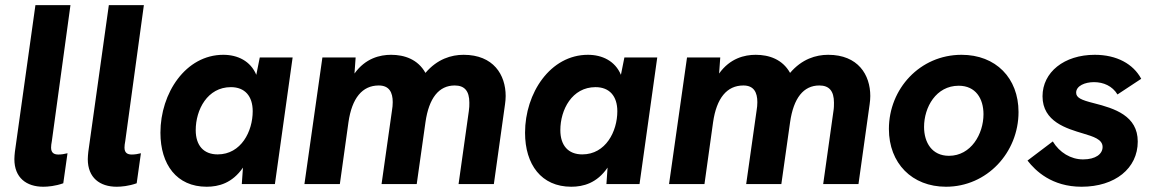

<svg xmlns="http://www.w3.org/2000/svg" viewBox="-20 -717 4499 748"><path d="M148.5 10.5C166.5 10.5 195.5 8 226.5 -3L243 -120C231.5 -117 219 -115 207.5 -115C191 -115 179 -121 179 -142C179 -148.5 180 -157.5 182 -167.5L254.5 -697H118L38 -125.5C37 -115.5 36 -105.5 36 -97C36 -24.5 83 10.5 148.5 10.5Z M434.5 10.5C452.5 10.5 481.5 8 512.5 -3L529 -120C517.5 -117 505 -115 493.5 -115C477 -115 465 -121 465 -142C465 -148.5 466 -157.5 468 -167.5L540.5 -697H404L324 -125.5C323 -115.5 322 -105.5 322 -97C322 -24.5 369 10.5 434.5 10.5Z M785 10.5C832 10.5 885 -3.5 926.5 -64L922 0H1051L1120 -493H992L978.5 -425.5C956 -479.5 905.5 -503.5 850 -503.5C703.5 -503.5 605 -354.5 605 -200C605 -76 668.5 10.5 785 10.5ZM742.5 -210C742.5 -289.5 788 -377.5 879.5 -377.5C934 -377.5 964.5 -342.5 964.5 -283.5C964.5 -205.5 919.5 -115.5 828 -115.5C773 -115.5 742.5 -150.5 742.5 -210Z M1166 0H1304L1337.5 -240.5C1351 -335 1391.5 -384 1455.5 -384C1496.5 -384 1510 -357 1510 -319C1510 -308.5 1509 -297.5 1507 -286L1466.5 0H1603.5L1637.5 -240.5C1651 -335.5 1690 -384 1751.5 -384C1789.5 -384 1808.5 -363 1808.5 -317C1808.5 -307.5 1808.5 -296.5 1806.5 -284.5L1766.5 0H1904L1947.5 -311C1949 -322 1950 -332 1950 -343C1950 -425.5 1902.5 -503.5 1786 -503.5C1738 -503.5 1683.5 -487 1637.5 -433C1608 -486 1555.5 -503.5 1503.5 -503.5C1460 -503.5 1403.5 -490 1361 -430.5L1365.5 -493H1236Z M2205.5 10.5C2252.5 10.5 2305.5 -3.5 2347 -64L2342.5 0H2471.5L2540.5 -493H2412.5L2399 -425.5C2376.5 -479.5 2326 -503.5 2270.5 -503.5C2124 -503.5 2025.5 -354.5 2025.5 -200C2025.5 -76 2089 10.5 2205.5 10.5ZM2163 -210C2163 -289.5 2208.5 -377.5 2300 -377.5C2354.5 -377.5 2385 -342.5 2385 -283.5C2385 -205.5 2340 -115.5 2248.5 -115.5C2193.5 -115.5 2163 -150.5 2163 -210Z M2586.5 0H2724.5L2758 -240.5C2771.5 -335 2812 -384 2876 -384C2917 -384 2930.5 -357 2930.5 -319C2930.5 -308.5 2929.5 -297.5 2927.5 -286L2887 0H3024L3058 -240.5C3071.5 -335.5 3110.5 -384 3172 -384C3210 -384 3229 -363 3229 -317C3229 -307.5 3229 -296.5 3227 -284.5L3187 0H3324.5L3368 -311C3369.5 -322 3370.5 -332 3370.5 -343C3370.5 -425.5 3323 -503.5 3206.5 -503.5C3158.5 -503.5 3104 -487 3058 -433C3028.5 -486 2976 -503.5 2924 -503.5C2880.5 -503.5 2824 -490 2781.5 -430.5L2786 -493H2656.5Z M3665.5 10.5C3825 10.5 3948 -122.5 3948 -280.5C3948 -413 3859.5 -503.5 3726 -503.5C3564 -503.5 3443 -371 3443 -214.5C3443 -81 3533 10.5 3665.5 10.5ZM3580 -222.5C3580 -299 3626.5 -383 3715 -383C3781 -383 3811.5 -333 3811.5 -272C3811.5 -195 3763 -110 3677 -110C3611 -110 3580 -161.5 3580 -222.5Z M4193.5 10.5C4324 10.5 4412.5 -61 4412.5 -165.5C4412.5 -266 4322.5 -294.5 4241.5 -315C4191.5 -327.5 4172.5 -336.5 4172.5 -356C4172.5 -382.5 4206.5 -397 4242 -397C4279 -397 4313.5 -382 4333.5 -349L4426 -410C4395 -468 4330.5 -503.5 4245 -503.5C4125.5 -503.5 4041.5 -435.5 4041.5 -342C4041.5 -242.5 4136.5 -216 4199.5 -197C4239 -185 4275.5 -174.5 4275.5 -144.5C4275.5 -117 4248.5 -96 4199.5 -96C4151.5 -96 4107.5 -123 4081.5 -166L3983 -91.5C4014 -51.5 4077.5 10.5 4193.5 10.5Z"/></svg>

Font: HK Grotesk ExtraBold
Style: Italic
Weight: 800
Italic angle: -16°
Designer: Alfredo Marco Pradil
Foundry: Hanken Design Co.
Version: Version 3.001;FEAKit 1.0